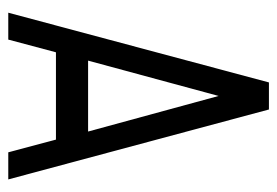

<svg xmlns="http://www.w3.org/2000/svg" viewBox="-123 -547 670 464"><g transform="rotate(90 212.0 -315.0)"><path d="M10.7 0 179.2 -629.9H244.6L413.6 0H348.1L317.4 -115.2H106.4L75.7 0ZM297.9 -192.9 211.9 -508.3 126.5 -192.9Z"/></g></svg>

Font: Fibel Sued LRS
Style: Regular
Weight: 400
Designer: Peter Wiegel
Foundry: Peter Wiegel
Version: Version 000.000